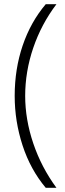

<svg xmlns="http://www.w3.org/2000/svg" viewBox="-20 -765 309 915"><path d="M198 130H249Q177 32 138.5 -82Q100 -196 100 -308Q100 -424 138.5 -537Q177 -650 249 -745H198Q126 -660 88 -548Q50 -436 50 -308Q50 -187 87.5 -72Q125 43 198 130Z"/></svg>

Font: Plus Jakarta Sans ExtraLight
Style: Regular
Weight: 200
Designer: Gumpita Rahayu
Foundry: Tokotype
Version: Version 2.004; ttfautohint (v1.8.3)